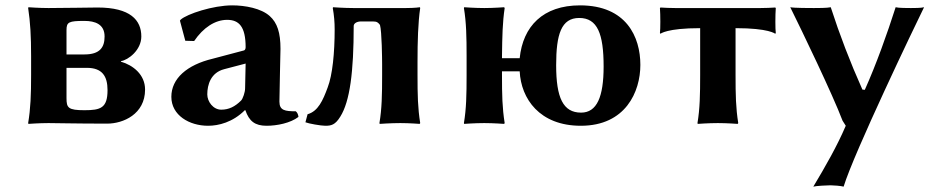

<svg xmlns="http://www.w3.org/2000/svg" viewBox="-20 -459 3486 716"><path d="M161 0C194 0 257 2 380 2C439 2 521 -33 521 -125C521 -181 476 -216 431 -229V-231C458 -235 507 -272 507 -323C507 -384 466 -431 344 -431C306 -431 232 -429 161 -429C126 -429 86 -432 86 -432L85 -429C93 -376 96 -325 96 -249V-180C96 -105 94 -54 85 0L86 3C86 3 126 0 161 0ZM228 -206H304C361 -206 381 -175 381 -123C381 -56 355 -48 295 -48C234 -48 228 -57 228 -93ZM228 -256V-347C228 -377 237 -381 295 -381C334 -381 370 -369 370 -323C370 -283 353 -256 295 -256Z M1022 -80C1022 -109 1026 -266 1026 -277C1026 -337 1014 -374 986 -399C954 -428 894 -439 846 -439C774 -439 678 -407 654 -386L651 -382L671 -307L704 -306C738 -356 782 -385 827 -385C871 -385 896 -360 896 -283C896 -276 893 -272 890 -271L773 -240C677 -217 619 -166 619 -98C619 -29 686 10 756 10C795 10 848 -3 893 -48H895C909 -7 931 10 974 10C1013 10 1063 0 1093 -23C1092 -32 1089 -39 1083 -44C1043 -44 1022 -47 1022 -80ZM896 -222 894 -129C894 -116 886 -91 879 -84C856 -61 833 -50 805 -50C775 -50 753 -80 753 -107C753 -143 766 -188 816 -201Z M1228 -349C1228 -262 1220 -180 1202 -133C1184 -84 1166 -44 1127 -33L1119 -3C1131 2 1177 10 1193 10C1215 10 1230 7 1249 -24C1285 -81 1299 -192 1299 -362C1299 -372 1311 -379 1326 -379H1371C1386 -379 1390 -375 1397 -366C1404 -342 1405 -237 1405 -220V-179C1405 -105 1404 -54 1395 0L1396 3C1396 3 1438 0 1473 0C1507 0 1545 3 1545 3L1547 0C1538 -57 1537 -104 1537 -179V-229C1537 -304 1539 -375 1547 -429L1546 -432C1546 -432 1528 -429 1494 -429H1298C1264 -429 1222 -432 1222 -432L1221 -429C1226 -400 1228 -377 1228 -349Z M1720 -250V-179C1720 -105 1719 -54 1710 0L1711 3C1711 3 1751 0 1786 0C1820 0 1860 3 1860 3L1862 0C1853 -57 1852 -104 1852 -179V-193H1918C1923 -91 1992 10 2146 10C2313 10 2368 -117 2368 -217C2368 -321 2316 -439 2143 -439C2005 -439 1930 -361 1918 -242H1852V-250C1853 -325 1854 -375 1862 -429L1860 -432C1860 -432 1820 -429 1786 -429C1751 -429 1711 -432 1711 -432L1710 -429C1719 -375 1720 -321 1720 -250ZM2140 -392C2208 -392 2231 -333 2231 -211C2231 -98 2206 -39 2147 -39C2080 -39 2054 -94 2054 -216C2054 -331 2073 -392 2140 -392Z M2591 -354V-180C2591 -105 2590 -54 2581 0L2582 3C2582 3 2622 0 2657 0C2691 0 2731 3 2731 3L2733 0C2724 -57 2723 -104 2723 -180V-354C2848 -354 2871 -333 2871 -333L2873 -336C2871 -350 2871 -403 2873 -429L2871 -431C2856 -430 2835 -429 2816 -429H2498C2479 -429 2458 -430 2443 -431L2441 -429C2443 -403 2443 -350 2441 -336L2443 -333C2443 -333 2466 -354 2591 -354Z M2927 -432C2972 -341 3084 -109 3122 -9L3134 10C3102 85 3058 162 3013 237C3023 234 3067 232 3077 232C3087 232 3116 234 3126 237C3164 112 3393 -365 3426 -432C3416 -429 3387 -429 3377 -429C3367 -429 3330 -429 3320 -432C3288 -332 3248 -220 3205 -124L3196 -125C3150 -228 3111 -330 3078 -432C3065 -429 3029 -429 3015 -429C3002 -429 2941 -429 2927 -432Z"/></svg>

Font: Libertinus Sans
Style: Bold
Weight: 700
Designer: Philipp H. Poll, Khaled Hosny
Foundry: Caleb Maclennan
Version: Version 7.050;RELEASE